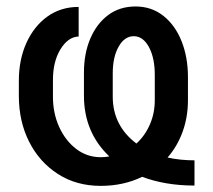

<svg xmlns="http://www.w3.org/2000/svg" viewBox="-20 -573 668 602"><path d="M589.8 -70.3V8.8Q543 8.8 501.7 1.7Q460.4 -5.4 425.8 -18.6Q367.2 9.8 295.9 9.8Q219.2 9.8 161.4 -27.6Q103.5 -64.9 71.3 -128.7Q39.1 -192.4 39.1 -272.5V-319.8Q39.1 -385.7 62.7 -438.2Q86.4 -490.7 128.4 -521Q170.4 -551.3 226.6 -551.3V-458.5Q193.4 -457.5 169.4 -418.2Q145.5 -378.9 146 -319.8V-272.5Q145.5 -219.2 165.3 -175.5Q185.1 -131.8 219 -106Q252.9 -80.1 295.9 -80.1Q309.6 -80.1 322.8 -82.5Q243.2 -158.2 243.2 -272.9V-345.7Q243.2 -405.3 263.2 -452.1Q283.2 -499 319.3 -525.9Q355.5 -552.7 404.8 -552.7Q455.1 -552.7 492.2 -523.4Q529.3 -494.1 549.3 -443.8Q569.3 -393.6 569.3 -331.1V-258.8Q569.3 -206.1 552.7 -160.2Q536.1 -114.3 505.4 -79.1Q544.9 -70.3 589.8 -70.3ZM333.5 -270Q333.5 -179.2 407.7 -123Q435.1 -147.9 450.4 -183.8Q465.8 -219.7 465.3 -261.2V-335Q465.8 -390.1 447.3 -424.8Q428.7 -459.5 399.4 -459.5Q370.6 -459.5 352.1 -427Q333.5 -394.5 333.5 -342.8Z"/></svg>

Font: Inter Tight Medium
Style: Regular
Weight: 500
Designer: Rasmus Andersson
Foundry: rsms
Version: Version 3.004; ttfautohint (v1.8.4.7-5d5b)